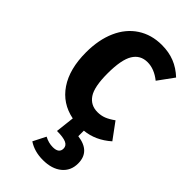

<svg xmlns="http://www.w3.org/2000/svg" viewBox="-248 -610 930 930"><g transform="rotate(45 216.5 -145.0)"><path d="M294 15V53Q387 65 387 147Q387 197 351 226.5Q315 256 254 256Q196 256 154 228L187 163Q215 178 244 178Q286 178 286 146Q286 126 266 117Q246 108 203 108L214 11Q128 -6 80.5 -76.5Q33 -147 33 -261Q33 -347 61.5 -411.5Q90 -476 143.5 -511Q197 -546 268 -546Q316 -546 355 -530.5Q394 -515 428 -483L369 -402Q324 -438 278 -438Q229 -438 204 -397Q179 -356 179 -262Q179 -170 204.5 -132.5Q230 -95 277 -95Q301 -95 321.5 -103Q342 -111 367 -129L428 -46Q367 8 294 15Z"/></g></svg>

Font: Fira Sans Condensed SemiBold
Style: Regular
Weight: 600
Width: 3
Designer: bBox Type GmbH & Carrois Corporate GbR & Edenspiekermann AG
Foundry: bBox Type GmbH & Carrois Corporate GbR & Edenspiekermann AG
Version: Version 4.301